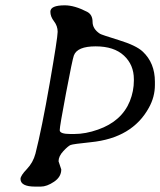

<svg xmlns="http://www.w3.org/2000/svg" viewBox="-20 -709 602 722"><path d="M244.6 -205.1H259.3Q301.8 -205.1 348.6 -221.7Q437.5 -252.9 468.3 -328.6Q483.4 -366.7 483.4 -405.8V-411.1Q483.4 -465.3 446 -500Q408.7 -534.7 339.6 -534.7Q270.5 -534.7 257.8 -500.5Q252.4 -486.3 228.5 -360.1Q204.6 -233.9 204.6 -219.5Q204.6 -205.1 244.6 -205.1ZM133.3 -7.3H112.3Q57.1 -7.3 57.1 -36.1Q57.1 -48.3 80.8 -73Q104.5 -97.7 113.3 -131.3Q137.2 -225.1 167 -396.2Q196.8 -567.4 196.8 -589.4Q196.8 -611.3 183.1 -628.9Q169.4 -646.5 169.4 -665Q169.4 -689 223.6 -689Q260.3 -689 307.6 -664.6Q328.1 -653.8 328.1 -627Q328.1 -600.1 356 -582Q360.8 -578.6 426.5 -558.3Q492.2 -538.1 516.6 -515.1Q562.5 -472.2 562.5 -401.9V-389.6Q562.5 -344.7 540 -304.2Q477.5 -189.9 321.8 -174.3Q254.9 -167.5 245.6 -163.8Q236.3 -160.2 218.3 -140.9Q200.2 -121.6 200.2 -102.5L210.4 -71.8Q210.4 -43.9 183.3 -25.6Q156.2 -7.3 133.3 -7.3Z"/></svg>

Font: Averia Libre Light
Style: Italic
Weight: 300
Italic angle: -8.5°
Version: Version 1.002